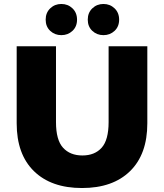

<svg xmlns="http://www.w3.org/2000/svg" viewBox="-20 -933 826 967"><path d="M393 14Q238 14 151 -71Q64 -156 64 -312V-700H262V-318Q262 -228 297.5 -189Q333 -150 395 -150Q457 -150 492 -189Q527 -228 527 -318V-700H722V-312Q722 -156 635 -71Q548 14 393 14ZM501 -756Q468 -756 445 -777.5Q422 -799 422 -834Q422 -869 445 -891Q468 -913 501 -913Q534 -913 557 -891Q580 -869 580 -834Q580 -799 557 -777.5Q534 -756 501 -756ZM289 -756Q256 -756 233 -777.5Q210 -799 210 -834Q210 -869 233 -891Q256 -913 289 -913Q322 -913 345 -891Q368 -869 368 -834Q368 -799 345 -777.5Q322 -756 289 -756Z"/></svg>

Font: MOST Montserrat ExtraBold
Style: Regular
Weight: 800
Designer: Julieta Ulanovsky
Foundry: Julieta Ulanovsky
Version: Version 8.000;March 11, 2024;FontCreator 15.0.0.2926 64-bit